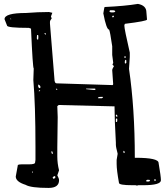

<svg xmlns="http://www.w3.org/2000/svg" viewBox="-20 -925 842 970"><path d="M676.8 -905.3Q719.7 -897.5 719.7 -862.3L722.7 -826.2Q722.7 -818.4 611.3 -804.7L608.4 -798.8V-793.9Q608.4 -778.3 635.7 -659.2V-636.7L631.8 -577.1Q661.1 -377.9 661.1 -127.9H665Q781.2 -127.9 781.2 -101.6Q793 -33.2 793 -14.6Q793 10.7 704.1 10.7H678.7L671.9 12.7L665 10.7H649.4Q581.1 10.7 581.1 -1Q569.3 -66.4 569.3 -96.7V-117.2L574.2 -146.5V-149.4Q565.4 -181.6 565.4 -194.3V-204.1Q558.6 -324.2 558.6 -387.7H556.6L276.4 -394.5L269.5 -388.7L271.5 -333L269.5 -180.7V-134.8Q269.5 -99.6 278.3 -64.5L269.5 -39.1Q278.3 -23.4 278.3 -14.6Q278.3 24.4 225.6 24.4Q134.8 24.4 109.4 8.8Q59.6 -6.8 59.6 -33.2L70.3 -91.8Q76.2 -94.7 88.9 -94.7H125Q157.2 -94.7 157.2 -103.5L159.2 -117.2V-182.6Q159.2 -396.5 148.4 -520.5L150.4 -579.1Q145.5 -579.1 136.7 -780.3L126 -784.2H125Q15.6 -784.2 15.6 -795.9L2.9 -828.1Q2.9 -859.4 111.3 -859.4Q172.9 -864.3 227.5 -864.3L244.1 -860.4V-859.4L237.3 -841.8L241.2 -832Q232.4 -821.3 232.4 -814.5V-805.7L254.9 -527.3Q254.9 -503.9 266.6 -503.9L549.8 -495.1L551.8 -500L546.9 -570.3Q546.9 -577.1 555.7 -590.8L548.8 -597.7V-600.6L551.8 -606.4V-609.4L546.9 -647.5V-691.4Q536.1 -766.6 531.2 -775.4Q517.6 -775.4 502 -857.4Q506.8 -889.6 508.8 -889.6Q613.3 -894.5 676.8 -905.3ZM533.2 -869.1V-867.2Q535.2 -862.3 543 -862.3H548.8Q560.5 -862.3 562.5 -867.2Q560.5 -873 551.8 -873H536.1ZM546.9 -841.8V-839.8L549.8 -836.9L555.7 -839.8L553.7 -845.7H549.8ZM34.2 -832 32.2 -830.1V-828.1H37.1ZM205.1 -757.8V-754.9L208 -751H211.9V-754.9L208 -757.8ZM167 -748 166 -732.4 167 -725.6H172.9L173.8 -737.3V-739.3L172.9 -748ZM608.4 -638.7V-634.8L611.3 -631.8L615.2 -634.8V-638.7L611.3 -641.6ZM610.4 -609.4 611.3 -604.5H615.2L618.2 -607.4V-620.1L615.2 -623Q610.4 -622.1 610.4 -609.4ZM172.9 -497.1V-491.2Q172.9 -482.4 179.7 -479.5H180.7L184.6 -483.4Q184.6 -492.2 175.8 -497.1ZM262.7 -477.5V-474.6L266.6 -470.7H269.5V-472.7L264.6 -477.5ZM415 -477.5V-474.6L451.2 -470.7H460L462.9 -474.6L460 -477.5ZM175.8 -465.8V-463.9H179.7L182.6 -467.8V-469.7H179.7ZM474.6 -429.7 476.6 -428.7H495.1L501 -433.6L499 -435.5H488.3Q475.6 -435.5 474.6 -429.7ZM565.4 -342.8V-339.8L570.3 -334H572.3V-342.8L569.3 -346.7ZM565.4 -324.2V-308.6H569.3L572.3 -312.5V-324.2L569.3 -327.1ZM603.5 -163.1V-155.3L606.4 -151.4L610.4 -155.3V-158.2L604.5 -163.1ZM239.3 -160.2V-158.2Q240.2 -148.4 244.1 -148.4H248L244.1 -160.2ZM141.6 -57.6V-53.7H146.5V-57.6ZM246.1 -28.3V-26.4L251 -21.5H252.9L259.8 -28.3V-32.2L255.9 -35.2H252.9ZM758.8 -16.6V-12.7H767.6V-16.6L763.7 -19.5H761.7ZM717.8 -11.7 720.7 -7.8H727.5Q736.3 -7.8 738.3 -12.7L734.4 -16.6H722.7Z"/></svg>

Font: Love Ya Like A Sister
Style: Regular
Weight: 400
Designer: Kimberly Geswein
Foundry: Kimberly Geswein
Version: Version 1.002 2007